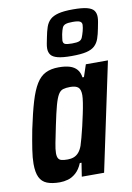

<svg xmlns="http://www.w3.org/2000/svg" viewBox="-87 -826 614 890"><g transform="rotate(-10 219.5 -381.5)"><path d="M122 8Q85 8 61.5 -1.5Q38 -11 27 -34Q16 -57 16 -97Q16 -125 22 -164.5Q28 -204 38 -256Q54 -332 69 -382.5Q84 -433 102.5 -463Q121 -493 146.5 -505.5Q172 -518 208 -518Q239 -518 260 -511.5Q281 -505 293.5 -490.5Q306 -476 309 -453H316L335 -510H439L331 0H226L236 -64H228Q216 -35 198 -19Q180 -3 160.5 2.5Q141 8 122 8ZM176 -90Q192 -90 205 -95Q218 -100 228 -111.5Q238 -123 245 -142Q249 -155 255.5 -178Q262 -201 268.5 -229.5Q275 -258 281 -286Q287 -314 290.5 -337Q294 -360 294 -372Q294 -399 282.5 -409Q271 -419 245 -419Q225 -419 211.5 -415Q198 -411 188.5 -395Q179 -379 170 -346Q161 -313 149 -255Q139 -206 133 -176Q127 -146 127 -128Q127 -112 132 -103.5Q137 -95 148 -92.5Q159 -90 176 -90ZM277 -559Q235 -559 212 -565Q189 -571 180 -583Q171 -595 171 -613Q171 -624 173.5 -636.5Q176 -649 179 -664Q184 -691 191 -711.5Q198 -732 212 -745Q226 -758 251.5 -764.5Q277 -771 320 -771Q363 -771 386 -765Q409 -759 418 -747Q427 -735 427 -716Q427 -706 424.5 -692.5Q422 -679 419 -664Q414 -637 407 -617Q400 -597 386 -584Q372 -571 346.5 -565Q321 -559 277 -559ZM289 -616Q312 -616 322.5 -620Q333 -624 337.5 -634.5Q342 -645 347 -663Q349 -671 350.5 -679Q352 -687 352 -693Q352 -704 343 -709Q334 -714 309 -714Q286 -714 275 -710Q264 -706 259.5 -695.5Q255 -685 251 -666Q250 -657 248.5 -649.5Q247 -642 247 -637Q247 -624 256 -620Q265 -616 289 -616Z"/></g></svg>

Font: Saira Condensed SemiBold
Style: Italic
Weight: 600
Width: 3
Italic angle: -12°
Designer: Hector Gatti with collaboration of the Omnibus-Type team
Foundry: Omnibus-Type
Version: Version 1.101